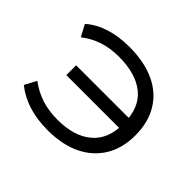

<svg xmlns="http://www.w3.org/2000/svg" viewBox="-155 -946 1188 1188"><g transform="rotate(45 438.5 -352.5)"><path d="M377 9Q284 9 209 -14.5Q134 -38 75 -85L116 -162Q175 -119 236.5 -99.5Q298 -80 376 -80Q519 -80 600 -148Q681 -216 681 -346L700 -314H218V-400H701L681 -353Q681 -491 599 -558Q517 -625 368 -625Q291 -625 229 -604Q167 -583 116 -543L75 -619Q127 -666 202.5 -690Q278 -714 371 -714Q500 -714 592.5 -671.5Q685 -629 734.5 -547.5Q784 -466 784 -352Q784 -239 734 -158Q684 -77 593.5 -34Q503 9 377 9Z"/></g></svg>

Font: Nunito Sans 7pt Expanded
Style: Regular
Weight: 400
Width: 7
Designer: Vernon Adams
Foundry: Vernon Adams
Version: Version 3.101;gftools[0.9.27]